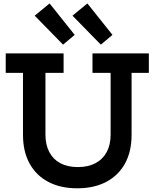

<svg xmlns="http://www.w3.org/2000/svg" viewBox="-20 -1058 878 1090"><path d="M476 -1038.5 618.5 -860 552.5 -804.5 391.5 -969ZM261.5 -1038.5 404 -860 338 -804.5 177 -969ZM505 -755H825V-644.5H727V-292.5Q727 -198 689.8 -130Q652.5 -62 583.2 -25.5Q514 11 418.5 11Q323 11 254 -25.5Q185 -62 147.8 -130Q110.5 -198 110.5 -292.5V-644.5H12.5V-755H341V-644.5H238V-294Q238 -236 260 -194.5Q282 -153 323 -131.2Q364 -109.5 422 -109.5Q480 -109.5 521.8 -131.5Q563.5 -153.5 585.8 -194.8Q608 -236 608 -294V-644.5H505Z"/></svg>

Font: Hepta Slab ExtraLight SemiBold
Style: Regular
Weight: 600
Version: Version 1.102